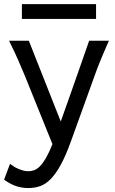

<svg xmlns="http://www.w3.org/2000/svg" viewBox="-30 -699 567 948"><path d="M319.8 0Q294.4 70.3 270 114.7Q245.6 159.2 220.5 184.8Q195.3 210.4 168.2 220Q141.1 229.5 109.9 229.5Q76.2 229.5 46.6 218.8Q17.1 208 -9.8 188L19.5 109.9Q27.3 116.2 37.8 122.8Q48.3 129.4 60.3 134.5Q72.3 139.6 85 143.1Q97.7 146.5 109.9 146.5Q124.5 146.5 138.7 141.4Q152.8 136.2 167.2 121.8Q181.6 107.4 196.8 81.3Q211.9 55.2 229 12.7L92.8 -324.7Q79.1 -357.9 61 -399.4Q43 -440.9 14.6 -498H112.3L270 -99.1Q279.3 -125.5 290.3 -156.5Q301.3 -187.5 313 -220.5Q324.7 -253.4 336.4 -286.9Q348.1 -320.3 358.9 -351.1Q384.3 -423.3 410.2 -498H507.8Q495.1 -469.7 484.9 -445.6Q474.6 -421.4 465.8 -400.1Q457 -378.9 450 -360.4Q442.9 -341.8 437 -324.7ZM78.1 -678.7H444.3V-605.5H78.1Z"/></svg>

Font: Andika Am
Style: Regular
Weight: 400
Designer: Victor Gaultney, Annie Olsen, Julie Remington, Don Collingsworth, Eric Hays, Becca Hirsbrunner
Foundry: SIL International
Version: Version 5.000